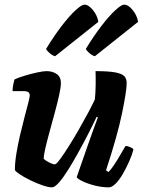

<svg xmlns="http://www.w3.org/2000/svg" viewBox="-20 -806 614 826"><path d="M204 0Q188 0 162 -9Q136 -18 109.5 -31Q83 -44 64.5 -56.5Q46 -69 44 -75Q44 -106 50.5 -145.5Q57 -185 66.5 -225.5Q76 -266 85.5 -302Q95 -338 101.5 -363Q108 -388 108 -394Q108 -405 102 -409.5Q96 -414 79 -414H34Q34 -428 37 -442Q40 -456 42 -464Q56 -471 83.5 -479.5Q111 -488 138.5 -494Q166 -500 180 -500Q206 -500 224 -487.5Q242 -475 242 -449Q242 -431 234.5 -397Q227 -363 216 -322.5Q205 -282 194 -242Q183 -202 175.5 -170Q168 -138 168 -123Q177 -114 192.5 -106.5Q208 -99 216 -99Q222 -99 238 -120.5Q254 -142 275.5 -176Q297 -210 319 -248.5Q341 -287 359.5 -321.5Q378 -356 388 -378Q391 -404 391.5 -439Q392 -474 391 -500Q447 -500 476 -494.5Q505 -489 515 -478Q525 -467 525 -449Q525 -415 505 -318.5Q485 -222 436 -73L447 -66Q457 -76 470.5 -96Q484 -116 497 -139Q510 -162 520 -178Q529 -178 540.5 -173Q552 -168 554 -163Q549 -142 537 -114.5Q525 -87 510 -60.5Q495 -34 478.5 -17Q462 0 448 0Q418 0 387 -8Q356 -16 334.5 -26.5Q313 -37 310 -44L357 -179Q369 -214 381.5 -248Q394 -282 401 -301L396 -304Q380 -270 359 -229Q338 -188 315.5 -147.5Q293 -107 272 -73.5Q251 -40 233 -20Q215 0 204 0ZM388 -564Q375 -568 364 -578Q353 -588 349 -595Q383 -651 416 -694Q449 -737 475.5 -761.5Q502 -786 514 -786Q532 -786 551 -762.5Q570 -739 574 -712ZM217 -564Q204 -568 193 -578Q182 -588 178 -595Q212 -651 245 -694Q278 -737 304.5 -761.5Q331 -786 343 -786Q361 -786 380 -762.5Q399 -739 403 -712Z"/></svg>

Font: Texturina 72pt 72pt Black
Style: Italic
Weight: 900
Italic angle: -11°
Designer: Guillermo Torres Carreño
Foundry: Omnibus-Type
Version: Version 1.002; ttfautohint (v1.8.3)